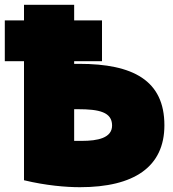

<svg xmlns="http://www.w3.org/2000/svg" viewBox="-40 -743 720 800"><path d="M-20 -658V-488H60V8C151 30 235 37 293 37C519 37 645 -48 645 -221C645 -408 514 -477 290 -477H269V-488H385V-658H269V-723H60V-658ZM269 -156V-288H285C373 -288 427 -276 427 -220C427 -168 367 -156 301 -156Z"/></svg>

Font: Repo ExtraBlack
Style: Regular
Weight: 400
Designer: Stefan Peev
Foundry: Context Ltd
Version: Version 001.502